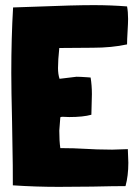

<svg xmlns="http://www.w3.org/2000/svg" viewBox="-20 -723 521 748"><path d="M469 2Q425 2 339 4L208 5Q119 5 30 -1Q31 -33 27 -250Q24 -373 24 -439Q24 -576 31 -694L119 -697Q267 -703 345 -703Q412 -703 475 -698Q479 -677 479 -649Q479 -634 477 -600Q475 -568 475 -550Q415 -537 341 -537L211 -536Q206 -489 206 -458Q206 -434 212 -416L278 -424Q292 -424 320 -422L333 -421Q338 -391 338 -356L336 -276Q304 -267 250 -267L224 -268Q217 -268 215 -266L211 -214Q211 -173 215 -146Q267 -146 316 -143Q333 -142 358 -141Q383 -140 417 -140L478 -142Q480 -96 480 -89Q480 -38 469 2Z"/></svg>

Font: Londrina Solid Black
Style: Regular
Weight: 900
Designer: Marcelo Magalhaes
Foundry: Marcelo Magalhães
Version: Version 1.002